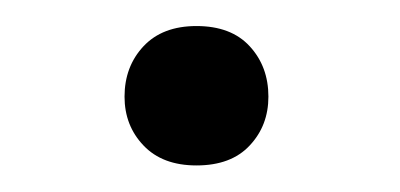

<svg xmlns="http://www.w3.org/2000/svg" viewBox="-20 -429 304 146"><path d="M129.4 -409.2Q155.8 -409.2 169.9 -393.8Q184.1 -378.4 184.1 -355.5Q184.1 -333.5 169.9 -318.4Q155.8 -303.2 129.4 -303.2Q103.5 -303.2 89.1 -318.4Q74.7 -333.5 74.7 -355.5Q74.7 -378.4 89.1 -393.8Q103.5 -409.2 129.4 -409.2Z"/></svg>

Font: Robert Sans Medium
Style: Regular
Weight: 500
Designer: Christian Robertson (extended by Adam Twardoch)
Foundry: Google
Version: Version 12.135;April 2, 2019;FontCreator 11.5.0.2425 64-bit;